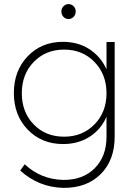

<svg xmlns="http://www.w3.org/2000/svg" viewBox="-20 -727 672 941"><path d="M280.8 -670.9Q280.8 -686 291.3 -696.5Q301.8 -707 315.9 -707Q330.1 -707 340.6 -696.5Q351.1 -686 351.1 -670.9Q351.1 -655.3 340.8 -644.5Q330.6 -633.8 315.9 -633.8Q301.3 -633.8 291 -644.5Q280.8 -655.3 280.8 -670.9ZM542 -521V-57.1Q542 58.1 473.4 126.5Q404.8 194.8 290 193.8Q169.9 190.9 79.1 108.9L101.1 78.1Q179.7 151.9 289.1 154.8Q385.7 155.8 443.8 97.9Q502 40 502 -57.1V-154.8Q474.6 -91.8 418.7 -56.4Q362.8 -21 289.1 -21Q184.1 -21 116 -91.6Q47.9 -162.1 47.9 -271Q47.9 -380.4 115.7 -451.2Q183.6 -522 288.1 -522Q362.3 -522 418 -486.1Q473.6 -450.2 502 -387.2V-521ZM502 -270Q502 -362.8 443.1 -423.3Q384.3 -483.9 293.9 -483.9Q204.1 -483.9 145.5 -423.6Q86.9 -363.3 86.9 -270Q86.9 -177.2 145.3 -117.2Q203.6 -57.1 293.9 -57.1Q384.3 -57.1 443.1 -117.4Q502 -177.7 502 -270Z"/></svg>

Font: Montserrat Ultra Light
Style: Regular
Weight: 200
Designer: Julieta Ulanovsky
Foundry: Julieta Ulanovsky
Version: Version 3.001;PS 003.001;hotconv 1.0.70;makeotf.lib2.5.58329